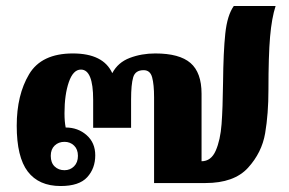

<svg xmlns="http://www.w3.org/2000/svg" viewBox="-20 -613 967 643"><path d="M36 -192Q36 -295 77.5 -364.5Q119 -434 224 -434Q326 -434 356 -368Q375 -404 414.5 -419Q454 -434 500 -434Q581 -434 618 -402Q655 -370 655 -299V-73Q687 -73 702.5 -108.5Q718 -144 722 -197Q726 -250 727 -337Q728 -439 734.5 -500.5Q741 -562 763 -593H903Q890 -553 884.5 -490Q879 -427 879 -312Q879 -232 868 -167Q857 -102 810.5 -51Q764 0 668 0H496V-287Q496 -330 489.5 -354Q483 -378 461 -378Q433 -378 426 -354Q419 -330 419 -280V-185H292V-279Q292 -380 251 -380Q225 -380 210.5 -338Q196 -296 196 -234Q196 -205 200 -186Q241 -186 270 -160.5Q299 -135 299 -93Q299 -49 272 -19.5Q245 10 183 10Q110 10 73 -38.5Q36 -87 36 -192ZM241 -91Q241 -113 228 -125.5Q215 -138 196 -138Q176 -138 163 -125.5Q150 -113 150 -91Q150 -68 163 -55.5Q176 -43 196 -43Q215 -43 228 -56Q241 -69 241 -91Z"/></svg>

Font: Trirong ExtraBold
Style: Regular
Weight: 800
Designer: Katatrad Team
Foundry: CadsonDemak
Version: Version 1.001